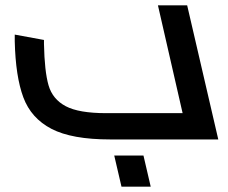

<svg xmlns="http://www.w3.org/2000/svg" viewBox="-20 -520 851 716"><path d="M794 0H391Q248 0 172 -39.5Q96 -79 67 -157Q38 -235 35 -366V-391L144 -371V-356Q146 -254 161 -202Q176 -150 225 -124Q274 -98 376 -98H661L569 -500H678ZM406 60H515L542 176H433Z"/></svg>

Font: Cairo SemiBold
Style: Italic
Weight: 600
Italic angle: -13°
Designer: Mohamed Gaber, Accademia di Belle Arti di Urbino and others
Foundry: Kief Type Foundry, Accademia di Belle Arti di Urbino and others
Version: Version 3.011